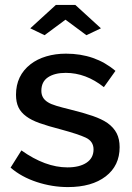

<svg xmlns="http://www.w3.org/2000/svg" viewBox="-20 -750 536 780"><path d="M246 -670 331 -607 390 -635 286 -730H207L103 -635L161 -607ZM466 -152Q466 -185 454 -208.5Q442 -232 417 -250Q394 -266 356.5 -279Q319 -292 262 -306Q233 -313 209.5 -320Q186 -327 174 -335Q148 -351 148 -381Q148 -418 175 -436Q202 -454 247 -454Q329 -454 402 -396L449 -462Q367 -532 248 -532Q205 -532 168 -521Q131 -510 104 -489Q45 -443 45 -365Q45 -335 55 -314Q65 -293 87 -277Q107 -262 140.5 -250Q174 -238 228 -224Q298 -205 328 -191Q360 -176 360 -143Q360 -108 331.5 -89Q303 -70 254 -70Q164 -70 67 -139L23 -69Q67 -31 129.5 -10.5Q192 10 256 10Q353 10 409.5 -33.5Q466 -77 466 -152Z"/></svg>

Font: RT Raleway SemiBold
Style: Regular
Weight: 400
Designer: Matt McInerney, Pablo Impallari, Rodrigo Fuenzalida — Edited by Milan Moffatt in April 2016
Foundry: Matt McInerney, Pablo Impallari, Rodrigo Fuenzalida — Edited by Milan Moffatt in April 2016
Version: Version 3.001